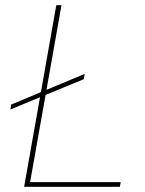

<svg xmlns="http://www.w3.org/2000/svg" viewBox="-20 -720 560 740"><path d="M20 -298 23 -317 306 -435 303 -415ZM73 0 197 -700H217L96 -18H445L442 0Z"/></svg>

Font: DM Sans 17pt Thin
Style: Italic
Weight: 250
Italic angle: -10°
Version: Version 4.004;gftools[0.9.30]